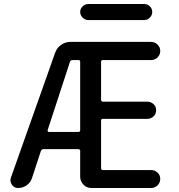

<svg xmlns="http://www.w3.org/2000/svg" viewBox="-20 -940 893 960"><path d="M701.2 -919.9Q717.8 -919.9 729.5 -908.2Q741.2 -896.5 741.2 -880.4Q741.2 -864.3 729.5 -852.1Q717.8 -839.8 701.2 -839.8H420.9Q405.3 -839.8 393.1 -852.1Q380.9 -864.3 380.9 -880.4Q380.9 -896.5 393.1 -908.2Q405.3 -919.9 420.9 -919.9ZM217.8 -288.1Q217.8 -285.2 219.2 -282.7Q220.7 -280.3 223.6 -280.3H372.1Q380.9 -280.3 380.9 -289.1V-631.8Q380.9 -639.6 372.1 -639.6H340.8Q334 -639.6 330.1 -631.8ZM70.3 0Q50.8 0 39.6 -16.1Q28.3 -32.2 34.2 -50.8L255.9 -676.8Q264.6 -701.2 285.6 -715.8Q306.6 -730.5 332 -730.5H735.4Q753.9 -730.5 767.6 -717.3Q781.2 -704.1 781.2 -685.1Q781.2 -666 767.6 -652.8Q753.9 -639.6 735.4 -639.6H494.1Q485.4 -639.6 485.4 -631.8V-441.4Q485.4 -432.6 494.1 -431.6H716.8Q734.4 -431.6 747.6 -419.4Q760.7 -407.2 760.7 -389.2Q760.7 -371.1 748 -358.4Q735.4 -345.7 716.8 -345.7H494.1Q485.4 -345.7 485.4 -336.9V-98.6Q485.4 -89.8 494.1 -89.8H735.4Q753.9 -89.8 767.6 -77.1Q781.2 -64.5 781.2 -45.4Q781.2 -26.4 767.6 -13.2Q753.9 0 735.4 0H436.5Q413.1 0 397 -17.1Q380.9 -34.2 380.9 -56.6V-185.5Q380.9 -193.4 372.1 -194.3H196.3Q189.5 -194.3 184.6 -185.5L140.6 -51.8Q133.8 -28.3 114.3 -14.2Q94.7 0 70.3 0Z"/></svg>

Font: Rounded Mgen+ 2p medium
Style: Regular
Weight: 500
Designer: [Source Han Sans]
Ryoko NISHIZUKA  (kana & ideographs); Paul D. Hunt (Latin, Greek & Cyrillic); Wenlong ZHANG  (bopomofo
Version: Version 1.059.20150602